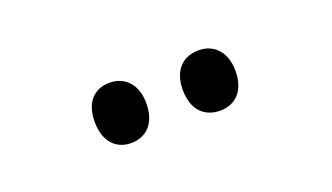

<svg xmlns="http://www.w3.org/2000/svg" viewBox="-29 -931 574 332"><g transform="rotate(-20 258.0 -764.5)"><path d="M127 -765C127 -728 147 -709 174 -709C202 -709 222 -728 222 -765C222 -800 202 -820 174 -820C147 -820 127 -802 127 -765ZM289 -765C289 -728 309 -709 338 -709C366 -709 386 -728 386 -765C386 -800 366 -820 338 -820C310 -820 289 -802 289 -765Z"/></g></svg>

Font: Noto Sans Kannada UI ExtraCondensed Medium
Style: Regular
Weight: 500
Width: 2
Designer: Jelle Bosma - Monotype Design Team
Foundry: Monotype Imaging Inc.
Version: Version 2.005